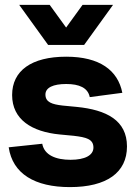

<svg xmlns="http://www.w3.org/2000/svg" viewBox="-20 -751 554 784"><path d="M265.5 13C416 13 498.5 -46.5 498.5 -153C498.5 -259.5 415 -302.5 293 -314.5L235.5 -320C192.5 -325 165.5 -333.5 165.5 -365C165.5 -393.5 197.5 -408 250.5 -408C303.5 -408 339 -392.5 346.5 -354.5L479.5 -372C461.5 -464 387 -519.5 250.5 -519.5C108 -519.5 29.5 -462 29.5 -363C29.5 -262.5 110.5 -213 223 -202L281 -196.5C332 -190.5 361.5 -183 361.5 -148.5C361.5 -117 327 -98.5 268 -98.5C209 -98.5 161 -117 152.5 -164L15.5 -149.5C31.5 -41.5 122 13 265.5 13ZM323.5 -567.5 441.5 -731H317L250 -638.5L183 -731H58.5L176.5 -567.5Z"/></svg>

Font: MCL Standard Bold
Style: Regular
Weight: 700
Designer: Květoslav Bartoš
Foundry: Florian Karsten
Version: Version 1.001;Glyphs 3.2.3 (3260)